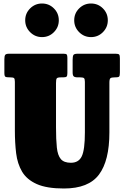

<svg xmlns="http://www.w3.org/2000/svg" viewBox="-20 -1057 710 1097"><path d="M438 -615H425Q407 -615 401 -620.8Q395 -626.5 395 -643.5V-713.5Q395 -734 399 -742Q403 -750 423 -750H641Q657 -750 661 -745Q665 -740 665 -723V-642.5Q665 -624.5 660.8 -619.8Q656.5 -615 641.5 -615H636Q616.5 -615 610.8 -610Q605 -605 605 -584.5V-300Q605 -139 545.5 -59.5Q486 20 345 20Q246.5 20 189.8 -5.5Q133 -31 106.2 -76.2Q79.5 -121.5 72.2 -181.5Q65 -241.5 65 -310V-589.5Q65 -607 59.8 -611Q54.5 -615 38 -615H35Q16.5 -615 10.8 -618.5Q5 -622 5 -640.5V-718.5Q5 -737 9.8 -743.5Q14.5 -750 32 -750H344Q358 -750 361.5 -745.2Q365 -740.5 365 -726V-639.5Q365 -624.5 360.8 -619.8Q356.5 -615 340.5 -615H328Q308 -615 304 -608.8Q300 -602.5 300 -582V-330Q300 -259 304.8 -214.2Q309.5 -169.5 327.5 -148.2Q345.5 -127 385 -127Q429.5 -127 447.2 -164Q465 -201 465 -300V-589.5Q465 -606.5 459.5 -610.8Q454 -615 438 -615ZM500 -845Q460.5 -845 432.2 -873.2Q404 -901.5 404 -941Q404 -981 432.2 -1009Q460.5 -1037 500 -1037Q540 -1037 568 -1009Q596 -981 596 -941Q596 -901.5 568 -873.2Q540 -845 500 -845ZM220 -845Q180.5 -845 152.2 -873.2Q124 -901.5 124 -941Q124 -981 152.2 -1009Q180.5 -1037 220 -1037Q260 -1037 288 -1009Q316 -981 316 -941Q316 -901.5 288 -873.2Q260 -845 220 -845Z"/></svg>

Font: Besley* Condensed Fatface
Style: Regular
Weight: 900
Width: 3
Designer: Owen Earl
Foundry: indestructible type*
Version: Version 3.000; ttfautohint (v1.8.3)